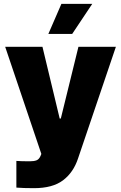

<svg xmlns="http://www.w3.org/2000/svg" viewBox="-20 -772 625 991"><path d="M64.5 196.3V58.6Q89.8 60.5 133.8 60.5Q156.2 60.5 169.2 55.2Q182.1 49.8 189.5 32.2L193.4 22.5L6.8 -530.3H199.2L288.1 -160.2H293.9L384.8 -530.3H578.1L382.8 45.9Q358.9 118.2 305.2 158.7Q251.5 199.2 155.3 199.2Q101.1 199.2 64.5 196.3ZM296.9 -752H456.1L352.5 -596.7H229.5Z"/></svg>

Font: Pretendard GOV Black
Style: Regular
Weight: 900
Designer: Base glyphs from Inter by Rasmus Andersson; Hangeul glyphs from Noto Sans CJK(Source Han Sans) by Jang Soo-young and Kan
Foundry: Kil Hyung-jin
Version: Version 1.309